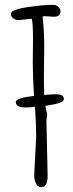

<svg xmlns="http://www.w3.org/2000/svg" viewBox="-20 -775 305 801"><path d="M173.8 -269C173.8 -275.9 174.8 -285.6 177.2 -296.4C173.8 -309.1 171.4 -320.8 169.4 -333.5C221.2 -340.8 246.6 -349.1 246.6 -361.8C246.6 -375.5 234.9 -381.8 212.9 -381.8C203.6 -381.8 188 -380.9 164.6 -378.9C163.6 -394.5 163.1 -439.9 163.1 -462.4L164.6 -580.6C164.6 -622.1 162.1 -666.5 157.7 -705.6C159.7 -707 162.6 -707.5 167.5 -707.5L203.6 -705.1C223.1 -705.1 232.4 -712.9 232.4 -728.5C232.4 -743.2 216.3 -754.9 202.6 -754.9C176.3 -754.9 141.6 -752 98.1 -745.6C49.8 -738.8 25.4 -729 25.4 -717.3C25.4 -701.7 42 -690.9 56.6 -690.9L111.3 -696.8C115.7 -692.4 117.7 -662.1 117.7 -606L116.7 -514.6C116.7 -479 118.2 -432.1 122.1 -375C71.8 -369.1 45.9 -361.3 45.9 -349.6C45.9 -334.5 59.6 -326.7 85.4 -326.7C95.2 -326.7 108.9 -327.6 126 -329.1C129.9 -268.1 130.9 -233.4 130.9 -203.1L122.6 -43C122.6 -33.2 124.5 -23.9 128.4 -13.7C133.3 -0.5 141.6 5.9 152.8 5.9C169.9 5.9 178.7 -10.3 178.7 -42Z"/></svg>

Font: Amatic Mod Bold ONEptTWO
Style: Bold
Weight: 700
Designer: David Occhino Design
Foundry: David Occhino Design
Version: Version 1.2